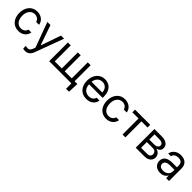

<svg xmlns="http://www.w3.org/2000/svg" viewBox="402 -2155 3961 3961"><g transform="rotate(45 2382.0 -174.5)"><path d="M298.3 11.4C419 11.4 498.6 -62.5 512.8 -159.1H429C413.4 -99.4 363.6 -63.9 298.3 -63.9C198.9 -63.9 134.9 -146.3 134.9 -272.7C134.9 -396.3 200.3 -477.3 298.3 -477.3C372.2 -477.3 416.2 -431.8 429 -382.1H512.8C498.6 -484.4 411.9 -552.6 296.9 -552.6C149.1 -552.6 51.1 -436.1 51.1 -269.9C51.1 -106.5 144.9 11.4 298.3 11.4Z M688.9 204.5C764.6 204.5 817.8 164.4 849.4 79.5L1081 -545.5H990.1L839.5 -110.8H833.8L683.2 -545.5H592.3L794 2.8L778.4 45.5C756 106.5 729.8 126.8 693.2 127.1C680 127.5 651.3 124.3 627.8 117.2V194.6C636.4 198.9 660.5 204.5 688.9 204.5Z M1936.1 -78.1H1855.1V-545.5H1771.3V-78.1H1565.3V-545.5H1481.5V-78.1H1275.6V-545.5H1191.8V0H1839.5V156.2H1926.1Z M2281.2 11.4C2407 11.4 2486.5 -62.5 2500.7 -159.1H2416.9C2401.3 -99.4 2351.6 -63.9 2281.2 -63.9C2182.9 -63.9 2115.1 -127.5 2111.2 -244.3H2507.1V-279.8C2507.1 -483 2386.4 -552.6 2272.7 -552.6C2125 -552.6 2027 -436.1 2027 -268.5C2027 -100.9 2123.6 11.4 2281.2 11.4ZM2111.2 -316.8C2116.8 -401.6 2176.8 -477.3 2272.7 -477.3C2363.6 -477.3 2421.9 -409.1 2421.9 -316.8Z M2856.5 11.4C2977.3 11.4 3056.8 -62.5 3071 -159.1H2987.2C2971.6 -99.4 2921.9 -63.9 2856.5 -63.9C2757.1 -63.9 2693.2 -146.3 2693.2 -272.7C2693.2 -396.3 2758.5 -477.3 2856.5 -477.3C2930.4 -477.3 2974.4 -431.8 2987.2 -382.1H3071C3056.8 -484.4 2970.2 -552.6 2855.1 -552.6C2707.4 -552.6 2609.4 -436.1 2609.4 -269.9C2609.4 -106.5 2703.1 11.4 2856.5 11.4Z M3150.6 -467.3H3331V0H3414.8V-467.3H3593.8V-545.5H3150.6Z M3715.9 0H3973C4083.8 0 4150.6 -62.5 4150.6 -146.3C4150.6 -231.9 4085.6 -278.1 4025.6 -286.9C4087 -299.7 4130.7 -334.2 4130.7 -400.6C4130.7 -487.6 4056.1 -545.5 3938.9 -545.5H3715.9ZM3795.5 -76.7V-244.3H3973C4030.5 -244.3 4065.3 -209.9 4065.3 -153.4C4065.3 -105.8 4030.5 -76.7 3973 -76.7ZM3795.5 -316.8V-468.8H3938.9C4006 -468.8 4046.9 -440.7 4046.9 -394.9C4046.9 -346.2 4006 -316.8 3938.9 -316.8Z M4437.5 12.8C4532.7 12.8 4582.4 -38.4 4599.4 -73.9H4603.7V0H4687.5V-359.4C4687.5 -532.7 4555.4 -552.6 4485.8 -552.6C4403.4 -552.6 4299 -511.4 4273.4 -389.9L4353.7 -389.2C4365.1 -443.2 4408.7 -478.7 4488.6 -478.7C4565.7 -478.7 4603.7 -437.9 4603.7 -367.9V-315.3H4473.7C4360.8 -315.3 4251.4 -279.8 4251.4 -154.8C4251.4 -48.3 4333.8 12.8 4437.5 12.8ZM4335.2 -150.6C4335.2 -214.5 4392.8 -242.9 4473 -242.9H4603.7V-197.4C4603.7 -129.3 4549.7 -62.5 4450.3 -62.5C4383.5 -62.5 4335.2 -92.3 4335.2 -150.6Z"/></g></svg>

Font: Magic Ui Pro
Style: Regular
Weight: 400
Designer: Stefan Endress, Andreas Faust
Version: Version 1.000;FEAKit 1.0